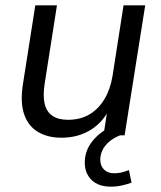

<svg xmlns="http://www.w3.org/2000/svg" viewBox="-20 -506 601 718"><path d="M210 9Q158 9 121.5 -13Q85 -35 70 -79.5Q55 -124 66 -193L112 -486H193L147 -193Q140 -148 147 -118Q154 -88 176 -73Q198 -58 234 -58Q281 -58 315 -78.5Q349 -99 371 -136Q393 -173 401 -223L442 -486H523L446 0H367L384 -110H394Q371 -54 322.5 -22.5Q274 9 210 9ZM394 192Q348 192 322.5 167Q297 142 297 102Q297 56 327.5 19.5Q358 -17 404 -36L429 0Q404 10 387.5 24.5Q371 39 363 56Q355 73 355 91Q355 114 369 128Q383 142 408 142Q421 142 434 139Q447 136 462 130L472 177Q456 183 436 187.5Q416 192 394 192Z"/></svg>

Font: Nunito Sans 12pt
Style: Italic
Weight: 400
Italic angle: -9°
Designer: Vernon Adams
Foundry: Vernon Adams
Version: Version 3.101;gftools[0.9.27]